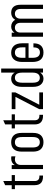

<svg xmlns="http://www.w3.org/2000/svg" viewBox="1196 -1926 738 3170"><g transform="rotate(-90 1565.0 -341.0)"><path d="M161.1 -463.9V-138.7Q161.1 -98.6 180.7 -79.1Q200.2 -59.6 238.3 -59.6H252V0H235.4Q93.8 0 92.8 -135.7V-463.9H27.3V-516.6H92.8V-625L161.1 -656.2V-516.6H259.8V-463.9Z M358.4 -516.6H424.8V-465.8Q440.4 -495.1 469.7 -510.7Q498 -525.4 533.2 -525.4Q556.6 -525.4 569.3 -521.5V-455.1Q542 -463.9 519.5 -463.9Q478.5 -463.9 453.1 -438.5Q426.8 -412.1 426.8 -367.2V0H358.4Z M646.5 -168V-348.6Q646.5 -440.4 687.5 -482.4Q728.5 -525.4 802.7 -525.4Q875 -525.4 916 -482.4Q956.1 -439.5 956.1 -348.6V-168Q956.1 -78.1 916 -35.2Q875 7.8 802.7 7.8Q728.5 7.8 687.5 -35.2Q646.5 -78.1 646.5 -168ZM887.7 -175.8V-340.8Q887.7 -408.2 866.2 -435.5Q843.8 -463.9 801.8 -463.9Q758.8 -463.9 737.3 -436.5Q714.8 -408.2 714.8 -340.8V-175.8Q714.8 -109.4 737.3 -81.1Q759.8 -52.7 801.8 -52.7Q844.7 -52.7 866.2 -82Q887.7 -109.4 887.7 -175.8Z M1164.1 -463.9V-138.7Q1164.1 -98.6 1183.6 -79.1Q1203.1 -59.6 1241.2 -59.6H1254.9V0H1238.3Q1096.7 0 1095.7 -135.7V-463.9H1030.3V-516.6H1095.7V-625L1164.1 -656.2V-516.6H1262.7V-463.9Z M1624 -455.1 1420.9 -61.5H1624V0H1347.7V-61.5L1550.8 -455.1H1347.7V-516.6H1624Z M1715.8 -168V-348.6Q1715.8 -437.5 1753.9 -481.4Q1791 -525.4 1851.6 -525.4Q1918 -525.4 1951.2 -466.8V-690.4H2018.6V0H1951.2V-46.9Q1917 7.8 1851.6 7.8Q1791 7.8 1753.9 -36.1Q1715.8 -79.1 1715.8 -168ZM1951.2 -174.8V-339.8Q1951.2 -463.9 1865.2 -463.9Q1784.2 -463.9 1784.2 -340.8V-175.8Q1784.2 -109.4 1804.7 -81.1Q1825.2 -52.7 1865.2 -52.7Q1907.2 -52.7 1929.7 -84Q1951.2 -114.3 1951.2 -174.8Z M2195.3 -238.3V-176.8Q2195.3 -108.4 2218.8 -80.1Q2242.2 -50.8 2285.2 -50.8Q2367.2 -50.8 2367.2 -154.3V-158.2H2434.6V-155.3Q2434.6 -73.2 2395.5 -33.2Q2356.4 7.8 2283.2 7.8Q2127 7.8 2127 -175.8V-342.8Q2127 -432.6 2168 -479.5Q2208 -525.4 2280.3 -525.4Q2351.6 -525.4 2394.5 -479.5Q2435.5 -432.6 2435.5 -342.8V-238.3ZM2195.3 -340.8V-290H2368.2V-342.8Q2368.2 -408.2 2345.7 -436.5Q2324.2 -463.9 2281.2 -463.9Q2240.2 -463.9 2217.8 -435.5Q2195.3 -407.2 2195.3 -340.8Z M2543 -516.6H2610.4V-469.7Q2625 -495.1 2652.3 -510.7Q2678.7 -525.4 2710.9 -525.4Q2748 -525.4 2777.3 -507.8Q2807.6 -489.3 2823.2 -460Q2833 -475.6 2844.7 -487.8Q2856.4 -500 2872.1 -508.8Q2902.3 -525.4 2937.5 -525.4Q3004.9 -525.4 3038.1 -486.3Q3071.3 -447.3 3071.3 -374V0H3002V-371.1Q3002 -416 2980.5 -440.4Q2959 -463.9 2923.8 -463.9Q2885.7 -463.9 2864.3 -439.5Q2841.8 -414.1 2841.8 -372.1V0H2773.4V-371.1Q2773.4 -415 2752 -439.5Q2730.5 -463.9 2692.4 -463.9Q2656.2 -463.9 2634.8 -439.5Q2612.3 -414.1 2612.3 -371.1V0H2543Z"/></g></svg>

Font: Dinish Condensed
Style: Regular
Weight: 400
Width: 3
Designer: Bert Driehuis
Foundry: Playbeing
Version: Version 3.006; git-39231f3c-release